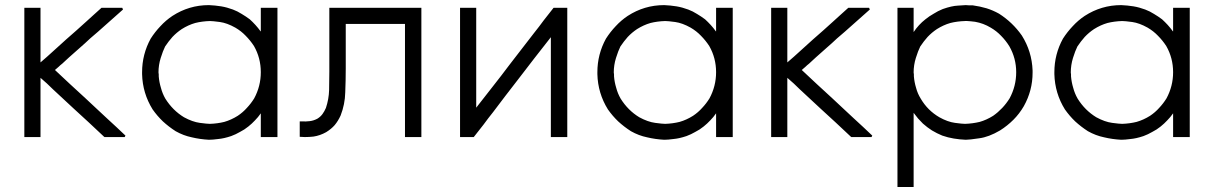

<svg xmlns="http://www.w3.org/2000/svg" viewBox="-20 -539 4843 766"><path d="M199.2 -259.8Q229.5 -231.4 259.8 -203.1Q290 -175.8 320.3 -147.5Q341.8 -127 364.3 -106.4Q385.7 -86.9 407.2 -66.4Q425.8 -48.8 444.3 -32.2Q461.9 -15.6 480.5 2Q479.5 3.9 477.5 7.8Q474.6 7.8 467.8 7.8Q464.8 7.8 462.9 7.8Q460 7.8 458 7.8Q452.1 7.8 447.3 7.8Q441.4 7.8 436.5 7.8Q431.6 7.8 425.8 7.8Q420.9 7.8 415 7.8Q411.1 7.8 406.2 7.8Q401.4 7.8 396.5 7.8Q396.5 6.8 395.5 6.8Q394.5 5.9 394.5 5.9Q364.3 -22.5 334 -50.8Q303.7 -78.1 273.4 -106.4Q252.9 -126 232.4 -144.5Q211.9 -164.1 191.4 -182.6Q178.7 -194.3 167 -206.1Q154.3 -217.8 141.6 -228.5Q141.6 -205.1 141.6 -181.6Q141.6 -158.2 141.6 -133.8Q141.6 -115.2 141.6 -95.7Q141.6 -76.2 141.6 -57.6Q141.6 -41 141.6 -25.4Q141.6 -8.8 141.6 7.8Q139.6 7.8 138.7 7.8Q136.7 7.8 134.8 7.8Q128.9 7.8 123 7.8Q117.2 7.8 111.3 7.8Q107.4 7.8 103.5 7.8Q99.6 7.8 95.7 7.8Q91.8 7.8 86.9 7.8Q82 7.8 77.1 7.8Q77.1 5.9 77.1 3.9Q77.1 2 77.1 0Q77.1 -56.6 77.1 -113.3Q77.1 -170.9 77.1 -227.5Q77.1 -266.6 77.1 -305.7Q77.1 -344.7 77.1 -383.8Q77.1 -414.1 77.1 -445.3Q77.1 -476.6 77.1 -507.8Q79.1 -507.8 81.1 -507.8Q83 -507.8 85 -507.8Q89.8 -507.8 95.7 -507.8Q101.6 -507.8 107.4 -507.8Q111.3 -507.8 115.2 -507.8Q119.1 -507.8 123 -507.8Q127.9 -507.8 132.8 -507.8Q137.7 -507.8 141.6 -507.8Q141.6 -505.9 141.6 -503.9Q141.6 -502 141.6 -500Q141.6 -474.6 141.6 -448.2Q141.6 -422.9 141.6 -396.5Q141.6 -378.9 141.6 -361.3Q141.6 -343.8 141.6 -326.2Q141.6 -317.4 141.6 -307.6Q141.6 -298.8 141.6 -290Q168 -312.5 193.4 -335.9Q218.8 -358.4 244.1 -381.8Q264.6 -399.4 284.2 -417Q303.7 -434.6 323.2 -452.1Q338.9 -466.8 354.5 -480.5Q369.1 -494.1 384.8 -507.8Q385.7 -507.8 385.7 -507.8Q386.7 -507.8 387.7 -507.8Q395.5 -507.8 403.3 -507.8Q411.1 -507.8 418.9 -507.8Q424.8 -507.8 430.7 -507.8Q435.5 -507.8 441.4 -507.8Q448.2 -507.8 454.1 -507.8Q460.9 -507.8 467.8 -507.8Q468.8 -505.9 470.7 -501Q467.8 -499 462.9 -494.1Q431.6 -466.8 401.4 -439.5Q371.1 -412.1 339.8 -385.7Q319.3 -366.2 297.9 -347.7Q277.3 -329.1 255.9 -310.5Q249 -303.7 242.2 -297.9Q235.4 -292 228.5 -285.2Q220.7 -279.3 213.9 -272.5Q207 -266.6 199.2 -259.8Z M1020.5 -413.1Q1020.5 -419.9 1020.5 -427.7Q1020.5 -434.6 1020.5 -441.4Q1020.5 -450.2 1020.5 -460Q1020.5 -468.8 1020.5 -477.5Q1020.5 -485.4 1020.5 -492.2Q1020.5 -500 1020.5 -507.8Q1022.5 -507.8 1024.4 -507.8Q1026.4 -507.8 1028.3 -507.8Q1030.3 -507.8 1032.2 -507.8Q1033.2 -507.8 1035.2 -507.8Q1039.1 -507.8 1043 -507.8Q1046.9 -507.8 1051.8 -507.8Q1055.7 -507.8 1059.6 -507.8Q1063.5 -507.8 1067.4 -507.8Q1072.3 -507.8 1077.1 -507.8Q1082 -507.8 1086.9 -507.8Q1086.9 -505.9 1086.9 -503.9Q1086.9 -502 1086.9 -500Q1086.9 -443.4 1086.9 -386.7Q1086.9 -329.1 1086.9 -272.5Q1086.9 -233.4 1086.9 -194.3Q1086.9 -155.3 1086.9 -116.2Q1086.9 -85.9 1086.9 -54.7Q1086.9 -23.4 1086.9 7.8Q1085 7.8 1083 7.8Q1081.1 7.8 1079.1 7.8Q1073.2 7.8 1067.4 7.8Q1061.5 7.8 1055.7 7.8Q1051.8 7.8 1047.9 7.8Q1043.9 7.8 1040 7.8Q1035.2 7.8 1030.3 7.8Q1025.4 7.8 1020.5 7.8Q1020.5 5.9 1020.5 3.9Q1020.5 2 1020.5 0Q1020.5 -12.7 1020.5 -25.4Q1020.5 -38.1 1020.5 -51.8Q1020.5 -60.5 1020.5 -69.3Q1020.5 -78.1 1020.5 -86.9Q1009.8 -71.3 997.1 -58.6Q985.4 -45.9 970.7 -34.2Q955.1 -21.5 937.5 -12.7Q920.9 -2.9 902.3 3.9Q873 13.7 850.6 15.6Q828.1 18.6 813.5 18.6Q777.3 16.6 745.1 8.8Q711.9 2 680.7 -15.6Q653.3 -33.2 629.9 -54.7Q607.4 -76.2 588.9 -102.5Q548.8 -167 546.9 -243.2Q546.9 -247.1 546.9 -251Q546.9 -322.3 581.1 -384.8Q598.6 -412.1 620.1 -434.6Q641.6 -458 668 -475.6Q701.2 -497.1 737.3 -507.8Q773.4 -518.6 813.5 -518.6Q837.9 -517.6 862.3 -513.7Q885.7 -509.8 909.2 -501Q927.7 -494.1 944.3 -483.4Q960.9 -473.6 976.6 -461.9Q988.3 -451.2 999 -439.5Q1009.8 -427.7 1019.5 -414.1Q1020.5 -414.1 1020.5 -414.1Q1020.5 -413.1 1020.5 -413.1ZM612.3 -250Q612.3 -246.1 613.3 -242.2Q613.3 -238.3 613.3 -234.4Q615.2 -210.9 622.1 -188.5Q627.9 -166 639.6 -145.5Q654.3 -122.1 672.9 -103.5Q691.4 -85 713.9 -71.3Q748 -52.7 777.3 -48.8Q806.6 -44.9 817.4 -44.9Q847.7 -45.9 875 -52.7Q902.3 -60.5 928.7 -77.1Q949.2 -90.8 964.8 -108.4Q981.4 -126 994.1 -146.5Q1020.5 -195.3 1020.5 -251Q1020.5 -307.6 993.2 -355.5Q978.5 -377.9 960 -396.5Q942.4 -415 918.9 -428.7Q885.7 -447.3 857.4 -451.2Q828.1 -455.1 817.4 -455.1Q786.1 -454.1 758.8 -447.3Q731.4 -439.5 705.1 -422.9Q684.6 -409.2 668 -391.6Q652.3 -374 638.7 -353.5Q629.9 -335.9 621.1 -307.6Q612.3 -279.3 612.3 -250Z M1359.4 -443.4Q1359.4 -418 1359.4 -392.6Q1359.4 -367.2 1359.4 -341.8Q1359.4 -322.3 1359.4 -303.7Q1359.4 -285.2 1359.4 -266.6Q1359.4 -218.8 1357.4 -170.9Q1356.4 -123 1338.9 -78.1Q1329.1 -56.6 1315.4 -40Q1301.8 -24.4 1281.2 -11.7Q1256.8 2 1230.5 5.9Q1213.9 7.8 1196.3 7.8Q1186.5 7.8 1175.8 6.8Q1175.8 4.9 1175.8 3.9Q1175.8 2 1175.8 0Q1175.8 -5.9 1175.8 -11.7Q1175.8 -16.6 1175.8 -22.5Q1175.8 -26.4 1175.8 -30.3Q1175.8 -34.2 1175.8 -38.1Q1175.8 -42 1175.8 -46.9Q1175.8 -50.8 1175.8 -54.7Q1177.7 -54.7 1179.7 -54.7Q1182.6 -54.7 1184.6 -54.7Q1200.2 -53.7 1215.8 -55.7Q1231.4 -57.6 1246.1 -65.4Q1258.8 -73.2 1266.6 -84Q1274.4 -94.7 1280.3 -108.4Q1292 -143.6 1293 -179.7Q1293.9 -216.8 1293.9 -252.9Q1293.9 -277.3 1293.9 -301.8Q1293.9 -326.2 1293.9 -349.6Q1293.9 -373 1293.9 -396.5Q1293.9 -418.9 1293.9 -442.4Q1293.9 -459 1293.9 -474.6Q1293.9 -491.2 1293.9 -507.8Q1295.9 -507.8 1297.9 -507.8Q1299.8 -507.8 1301.8 -507.8Q1341.8 -507.8 1381.8 -507.8Q1421.9 -507.8 1461.9 -507.8Q1489.3 -507.8 1516.6 -507.8Q1543.9 -507.8 1571.3 -507.8Q1593.8 -507.8 1616.2 -507.8Q1638.7 -507.8 1661.1 -507.8Q1661.1 -505.9 1661.1 -503.9Q1661.1 -502 1661.1 -500Q1661.1 -482.4 1661.1 -463.9Q1661.1 -446.3 1661.1 -428.7Q1661.1 -389.6 1661.1 -350.6Q1661.1 -311.5 1661.1 -272.5Q1661.1 -233.4 1661.1 -194.3Q1661.1 -155.3 1661.1 -116.2Q1661.1 -85.9 1661.1 -54.7Q1661.1 -23.4 1661.1 7.8Q1659.2 7.8 1657.2 7.8Q1655.3 7.8 1653.3 7.8Q1647.5 7.8 1642.6 7.8Q1636.7 7.8 1630.9 7.8Q1627 7.8 1623 7.8Q1619.1 7.8 1615.2 7.8Q1610.4 7.8 1605.5 7.8Q1600.6 7.8 1595.7 7.8Q1595.7 5.9 1595.7 3.9Q1595.7 2 1595.7 0Q1595.7 -51.8 1595.7 -102.5Q1595.7 -154.3 1595.7 -205.1Q1595.7 -240.2 1595.7 -275.4Q1595.7 -310.5 1595.7 -345.7Q1595.7 -370.1 1595.7 -394.5Q1595.7 -418.9 1595.7 -443.4Q1569.3 -443.4 1543 -443.4Q1515.6 -443.4 1489.3 -443.4Q1469.7 -443.4 1449.2 -443.4Q1429.7 -443.4 1410.2 -443.4Q1404.3 -443.4 1397.5 -443.4Q1390.6 -443.4 1383.8 -443.4Q1377.9 -443.4 1372.1 -443.4Q1365.2 -443.4 1359.4 -443.4Z M1879.9 -109.4Q1913.1 -151.4 1946.3 -194.3Q1979.5 -236.3 2011.7 -279.3Q2037.1 -311.5 2061.5 -343.8Q2086.9 -376 2111.3 -408.2Q2130.9 -432.6 2149.4 -458Q2168.9 -482.4 2188.5 -507.8Q2189.5 -507.8 2189.5 -507.8Q2190.4 -507.8 2191.4 -507.8Q2193.4 -507.8 2195.3 -507.8Q2196.3 -507.8 2198.2 -507.8Q2201.2 -507.8 2205.1 -507.8Q2208 -507.8 2211.9 -507.8Q2214.8 -507.8 2218.8 -507.8Q2221.7 -507.8 2225.6 -507.8Q2229.5 -507.8 2234.4 -507.8Q2239.3 -507.8 2243.2 -507.8Q2243.2 -505.9 2243.2 -503.9Q2243.2 -502 2243.2 -500Q2243.2 -443.4 2243.2 -386.7Q2243.2 -329.1 2243.2 -272.5Q2243.2 -233.4 2243.2 -194.3Q2243.2 -155.3 2243.2 -116.2Q2243.2 -85.9 2243.2 -54.7Q2243.2 -23.4 2243.2 7.8Q2241.2 7.8 2239.3 7.8Q2237.3 7.8 2235.4 7.8Q2230.5 7.8 2224.6 7.8Q2218.8 7.8 2212.9 7.8Q2209 7.8 2205.1 7.8Q2200.2 7.8 2196.3 7.8Q2191.4 7.8 2186.5 7.8Q2182.6 7.8 2177.7 7.8Q2177.7 5.9 2177.7 3.9Q2177.7 2 2177.7 0Q2177.7 -46.9 2177.7 -93.8Q2177.7 -140.6 2177.7 -187.5Q2177.7 -219.7 2177.7 -252Q2177.7 -284.2 2177.7 -316.4Q2177.7 -335 2177.7 -353.5Q2177.7 -372.1 2177.7 -390.6Q2144.5 -348.6 2111.3 -305.7Q2079.1 -263.7 2045.9 -220.7Q2021.5 -188.5 1996.1 -156.2Q1971.7 -124 1947.3 -91.8Q1927.7 -67.4 1909.2 -42Q1889.6 -17.6 1870.1 7.8Q1869.1 7.8 1868.2 7.8Q1868.2 7.8 1867.2 7.8Q1861.3 7.8 1856.4 7.8Q1851.6 7.8 1846.7 7.8Q1843.8 7.8 1839.8 7.8Q1836.9 7.8 1833 7.8Q1828.1 7.8 1824.2 7.8Q1819.3 7.8 1815.4 7.8Q1815.4 5.9 1815.4 3.9Q1815.4 2 1815.4 0Q1815.4 -56.6 1815.4 -113.3Q1815.4 -170.9 1815.4 -227.5Q1815.4 -266.6 1815.4 -305.7Q1815.4 -344.7 1815.4 -383.8Q1815.4 -414.1 1815.4 -445.3Q1815.4 -476.6 1815.4 -507.8Q1817.4 -507.8 1819.3 -507.8Q1821.3 -507.8 1823.2 -507.8Q1828.1 -507.8 1834 -507.8Q1839.8 -507.8 1845.7 -507.8Q1849.6 -507.8 1853.5 -507.8Q1857.4 -507.8 1861.3 -507.8Q1866.2 -507.8 1871.1 -507.8Q1876 -507.8 1879.9 -507.8Q1879.9 -505.9 1879.9 -503.9Q1879.9 -502 1879.9 -500Q1879.9 -453.1 1879.9 -406.2Q1879.9 -359.4 1879.9 -312.5Q1879.9 -280.3 1879.9 -248Q1879.9 -215.8 1879.9 -183.6Q1879.9 -172.9 1879.9 -162.1Q1879.9 -151.4 1879.9 -140.6Q1879.9 -132.8 1879.9 -125Q1879.9 -117.2 1879.9 -109.4Z M2836.9 -413.1Q2836.9 -419.9 2836.9 -427.7Q2836.9 -434.6 2836.9 -441.4Q2836.9 -450.2 2836.9 -460Q2836.9 -468.8 2836.9 -477.5Q2836.9 -485.4 2836.9 -492.2Q2836.9 -500 2836.9 -507.8Q2838.9 -507.8 2840.8 -507.8Q2842.8 -507.8 2844.7 -507.8Q2846.7 -507.8 2848.6 -507.8Q2849.6 -507.8 2851.6 -507.8Q2855.5 -507.8 2859.4 -507.8Q2863.3 -507.8 2868.2 -507.8Q2872.1 -507.8 2876 -507.8Q2879.9 -507.8 2883.8 -507.8Q2888.7 -507.8 2893.6 -507.8Q2898.4 -507.8 2903.3 -507.8Q2903.3 -505.9 2903.3 -503.9Q2903.3 -502 2903.3 -500Q2903.3 -443.4 2903.3 -386.7Q2903.3 -329.1 2903.3 -272.5Q2903.3 -233.4 2903.3 -194.3Q2903.3 -155.3 2903.3 -116.2Q2903.3 -85.9 2903.3 -54.7Q2903.3 -23.4 2903.3 7.8Q2901.4 7.8 2899.4 7.8Q2897.5 7.8 2895.5 7.8Q2889.6 7.8 2883.8 7.8Q2877.9 7.8 2872.1 7.8Q2868.2 7.8 2864.3 7.8Q2860.4 7.8 2856.4 7.8Q2851.6 7.8 2846.7 7.8Q2841.8 7.8 2836.9 7.8Q2836.9 5.9 2836.9 3.9Q2836.9 2 2836.9 0Q2836.9 -12.7 2836.9 -25.4Q2836.9 -38.1 2836.9 -51.8Q2836.9 -60.5 2836.9 -69.3Q2836.9 -78.1 2836.9 -86.9Q2826.2 -71.3 2813.5 -58.6Q2801.8 -45.9 2787.1 -34.2Q2771.5 -21.5 2753.9 -12.7Q2737.3 -2.9 2718.8 3.9Q2689.5 13.7 2667 15.6Q2644.5 18.6 2629.9 18.6Q2593.8 16.6 2561.5 8.8Q2528.3 2 2497.1 -15.6Q2469.7 -33.2 2446.3 -54.7Q2423.8 -76.2 2405.3 -102.5Q2365.2 -167 2363.3 -243.2Q2363.3 -247.1 2363.3 -251Q2363.3 -322.3 2397.5 -384.8Q2415 -412.1 2436.5 -434.6Q2458 -458 2484.4 -475.6Q2517.6 -497.1 2553.7 -507.8Q2589.8 -518.6 2629.9 -518.6Q2654.3 -517.6 2678.7 -513.7Q2702.1 -509.8 2725.6 -501Q2744.1 -494.1 2760.7 -483.4Q2777.3 -473.6 2793 -461.9Q2804.7 -451.2 2815.4 -439.5Q2826.2 -427.7 2835.9 -414.1Q2836.9 -414.1 2836.9 -414.1Q2836.9 -413.1 2836.9 -413.1ZM2428.7 -250Q2428.7 -246.1 2429.7 -242.2Q2429.7 -238.3 2429.7 -234.4Q2431.6 -210.9 2438.5 -188.5Q2444.3 -166 2456.1 -145.5Q2470.7 -122.1 2489.3 -103.5Q2507.8 -85 2530.3 -71.3Q2564.5 -52.7 2593.8 -48.8Q2623 -44.9 2633.8 -44.9Q2664.1 -45.9 2691.4 -52.7Q2718.8 -60.5 2745.1 -77.1Q2765.6 -90.8 2781.2 -108.4Q2797.9 -126 2810.5 -146.5Q2836.9 -195.3 2836.9 -251Q2836.9 -307.6 2809.6 -355.5Q2794.9 -377.9 2776.4 -396.5Q2758.8 -415 2735.4 -428.7Q2702.1 -447.3 2673.8 -451.2Q2644.5 -455.1 2633.8 -455.1Q2602.5 -454.1 2575.2 -447.3Q2547.9 -439.5 2521.5 -422.9Q2501 -409.2 2484.4 -391.6Q2468.8 -374 2455.1 -353.5Q2446.3 -335.9 2437.5 -307.6Q2428.7 -279.3 2428.7 -250Z M3178.7 -259.8Q3209 -231.4 3239.3 -203.1Q3269.5 -175.8 3299.8 -147.5Q3321.3 -127 3343.8 -106.4Q3365.2 -86.9 3386.7 -66.4Q3405.3 -48.8 3423.8 -32.2Q3441.4 -15.6 3460 2Q3459 3.9 3457 7.8Q3454.1 7.8 3447.3 7.8Q3444.3 7.8 3442.4 7.8Q3439.5 7.8 3437.5 7.8Q3431.6 7.8 3426.8 7.8Q3420.9 7.8 3416 7.8Q3411.1 7.8 3405.3 7.8Q3400.4 7.8 3394.5 7.8Q3390.6 7.8 3385.7 7.8Q3380.9 7.8 3376 7.8Q3376 6.8 3375 6.8Q3374 5.9 3374 5.9Q3343.8 -22.5 3313.5 -50.8Q3283.2 -78.1 3252.9 -106.4Q3232.4 -126 3211.9 -144.5Q3191.4 -164.1 3170.9 -182.6Q3158.2 -194.3 3146.5 -206.1Q3133.8 -217.8 3121.1 -228.5Q3121.1 -205.1 3121.1 -181.6Q3121.1 -158.2 3121.1 -133.8Q3121.1 -115.2 3121.1 -95.7Q3121.1 -76.2 3121.1 -57.6Q3121.1 -41 3121.1 -25.4Q3121.1 -8.8 3121.1 7.8Q3119.1 7.8 3118.2 7.8Q3116.2 7.8 3114.3 7.8Q3108.4 7.8 3102.5 7.8Q3096.7 7.8 3090.8 7.8Q3086.9 7.8 3083 7.8Q3079.1 7.8 3075.2 7.8Q3071.3 7.8 3066.4 7.8Q3061.5 7.8 3056.6 7.8Q3056.6 5.9 3056.6 3.9Q3056.6 2 3056.6 0Q3056.6 -56.6 3056.6 -113.3Q3056.6 -170.9 3056.6 -227.5Q3056.6 -266.6 3056.6 -305.7Q3056.6 -344.7 3056.6 -383.8Q3056.6 -414.1 3056.6 -445.3Q3056.6 -476.6 3056.6 -507.8Q3058.6 -507.8 3060.5 -507.8Q3062.5 -507.8 3064.5 -507.8Q3069.3 -507.8 3075.2 -507.8Q3081.1 -507.8 3086.9 -507.8Q3090.8 -507.8 3094.7 -507.8Q3098.6 -507.8 3102.5 -507.8Q3107.4 -507.8 3112.3 -507.8Q3117.2 -507.8 3121.1 -507.8Q3121.1 -505.9 3121.1 -503.9Q3121.1 -502 3121.1 -500Q3121.1 -474.6 3121.1 -448.2Q3121.1 -422.9 3121.1 -396.5Q3121.1 -378.9 3121.1 -361.3Q3121.1 -343.8 3121.1 -326.2Q3121.1 -317.4 3121.1 -307.6Q3121.1 -298.8 3121.1 -290Q3147.5 -312.5 3172.9 -335.9Q3198.2 -358.4 3223.6 -381.8Q3244.1 -399.4 3263.7 -417Q3283.2 -434.6 3302.7 -452.1Q3318.4 -466.8 3334 -480.5Q3348.6 -494.1 3364.3 -507.8Q3365.2 -507.8 3365.2 -507.8Q3366.2 -507.8 3367.2 -507.8Q3375 -507.8 3382.8 -507.8Q3390.6 -507.8 3398.4 -507.8Q3404.3 -507.8 3410.2 -507.8Q3415 -507.8 3420.9 -507.8Q3427.7 -507.8 3433.6 -507.8Q3440.4 -507.8 3447.3 -507.8Q3448.2 -505.9 3450.2 -501Q3447.3 -499 3442.4 -494.1Q3411.1 -466.8 3380.9 -439.5Q3350.6 -412.1 3319.3 -385.7Q3298.8 -366.2 3277.3 -347.7Q3256.8 -329.1 3235.4 -310.5Q3228.5 -303.7 3221.7 -297.9Q3214.8 -292 3208 -285.2Q3200.2 -279.3 3193.4 -272.5Q3186.5 -266.6 3178.7 -259.8Z M3625 -411.1Q3634.8 -425.8 3646.5 -438.5Q3658.2 -451.2 3671.9 -461.9Q3687.5 -474.6 3705.1 -484.4Q3721.7 -495.1 3741.2 -502.9Q3777.3 -515.6 3801.8 -516.6Q3825.2 -518.6 3833 -518.6Q3839.8 -518.6 3847.7 -517.6Q3854.5 -517.6 3861.3 -517.6Q3889.6 -513.7 3916 -505.9Q3941.4 -498 3965.8 -484.4Q3993.2 -466.8 4015.6 -445.3Q4038.1 -423.8 4056.6 -397.5Q4096.7 -334 4099.6 -257.8Q4099.6 -253.9 4099.6 -249Q4099.6 -177.7 4064.5 -115.2Q4046.9 -85 4023.4 -61.5Q3999 -37.1 3969.7 -18.6Q3924.8 7.8 3886.7 12.7Q3847.7 18.6 3833 18.6Q3808.6 17.6 3785.2 13.7Q3761.7 9.8 3739.3 2Q3717.8 -6.8 3698.2 -18.6Q3679.7 -30.3 3662.1 -45.9Q3652.3 -55.7 3642.6 -66.4Q3633.8 -77.1 3625 -88.9Q3625 -57.6 3625 -26.4Q3625 4.9 3625 36.1Q3625 61.5 3625 86.9Q3625 112.3 3625 136.7Q3625 154.3 3625 171.9Q3625 189.5 3625 207Q3623 207 3622.1 207Q3620.1 207 3618.2 207Q3612.3 207 3606.4 207Q3600.6 207 3594.7 207Q3590.8 207 3586.9 207Q3583 207 3579.1 207Q3575.2 207 3570.3 207Q3565.4 207 3560.5 207Q3560.5 206.1 3560.5 204.1Q3560.5 202.1 3560.5 200.2Q3560.5 120.1 3560.5 41Q3560.5 -39.1 3560.5 -118.2Q3560.5 -172.9 3560.5 -227.5Q3560.5 -282.2 3560.5 -336.9Q3560.5 -378.9 3560.5 -421.9Q3560.5 -464.8 3560.5 -507.8Q3562.5 -507.8 3564.5 -507.8Q3566.4 -507.8 3568.4 -507.8Q3573.2 -507.8 3579.1 -507.8Q3585 -507.8 3590.8 -507.8Q3594.7 -507.8 3598.6 -507.8Q3602.5 -507.8 3606.4 -507.8Q3611.3 -507.8 3616.2 -507.8Q3621.1 -507.8 3625 -507.8Q3625 -505.9 3625 -503.9Q3625 -502 3625 -500Q3625 -486.3 3625 -473.6Q3625 -460 3625 -447.3Q3625 -441.4 3625 -435.5Q3625 -428.7 3625 -422.9Q3625 -419.9 3625 -417Q3625 -414.1 3625 -411.1ZM3625 -250Q3626 -246.1 3626 -242.2Q3626 -238.3 3626 -234.4Q3627.9 -210.9 3634.8 -188.5Q3640.6 -166 3653.3 -145.5Q3667 -122.1 3685.5 -103.5Q3704.1 -85 3727.5 -71.3Q3760.7 -52.7 3790 -48.8Q3819.3 -44.9 3830.1 -44.9Q3860.4 -45.9 3888.7 -52.7Q3916 -60.5 3942.4 -77.1Q3961.9 -90.8 3978.5 -108.4Q3995.1 -126 4007.8 -146.5Q4034.2 -195.3 4034.2 -251Q4034.2 -306.6 4006.8 -354.5Q3992.2 -377.9 3973.6 -396.5Q3956.1 -415 3932.6 -428.7Q3918 -437.5 3902.3 -443.4Q3886.7 -449.2 3870.1 -452.1Q3866.2 -452.1 3861.3 -453.1Q3855.5 -454.1 3852.5 -454.1Q3846.7 -455.1 3838.9 -455.1Q3831.1 -455.1 3830.1 -455.1Q3798.8 -454.1 3771.5 -447.3Q3744.1 -439.5 3717.8 -422.9Q3697.3 -409.2 3680.7 -391.6Q3665 -374 3651.4 -353.5Q3642.6 -335.9 3633.8 -307.6Q3625 -279.3 3625 -250Z M4660.2 -413.1Q4660.2 -419.9 4660.2 -427.7Q4660.2 -434.6 4660.2 -441.4Q4660.2 -450.2 4660.2 -460Q4660.2 -468.8 4660.2 -477.5Q4660.2 -485.4 4660.2 -492.2Q4660.2 -500 4660.2 -507.8Q4662.1 -507.8 4664.1 -507.8Q4666 -507.8 4668 -507.8Q4669.9 -507.8 4671.9 -507.8Q4672.9 -507.8 4674.8 -507.8Q4678.7 -507.8 4682.6 -507.8Q4686.5 -507.8 4691.4 -507.8Q4695.3 -507.8 4699.2 -507.8Q4703.1 -507.8 4707 -507.8Q4711.9 -507.8 4716.8 -507.8Q4721.7 -507.8 4726.6 -507.8Q4726.6 -505.9 4726.6 -503.9Q4726.6 -502 4726.6 -500Q4726.6 -443.4 4726.6 -386.7Q4726.6 -329.1 4726.6 -272.5Q4726.6 -233.4 4726.6 -194.3Q4726.6 -155.3 4726.6 -116.2Q4726.6 -85.9 4726.6 -54.7Q4726.6 -23.4 4726.6 7.8Q4724.6 7.8 4722.7 7.8Q4720.7 7.8 4718.8 7.8Q4712.9 7.8 4707 7.8Q4701.2 7.8 4695.3 7.8Q4691.4 7.8 4687.5 7.8Q4683.6 7.8 4679.7 7.8Q4674.8 7.8 4669.9 7.8Q4665 7.8 4660.2 7.8Q4660.2 5.9 4660.2 3.9Q4660.2 2 4660.2 0Q4660.2 -12.7 4660.2 -25.4Q4660.2 -38.1 4660.2 -51.8Q4660.2 -60.5 4660.2 -69.3Q4660.2 -78.1 4660.2 -86.9Q4649.4 -71.3 4636.7 -58.6Q4625 -45.9 4610.4 -34.2Q4594.7 -21.5 4577.1 -12.7Q4560.5 -2.9 4542 3.9Q4512.7 13.7 4490.2 15.6Q4467.8 18.6 4453.1 18.6Q4417 16.6 4384.8 8.8Q4351.6 2 4320.3 -15.6Q4293 -33.2 4269.5 -54.7Q4247.1 -76.2 4228.5 -102.5Q4188.5 -167 4186.5 -243.2Q4186.5 -247.1 4186.5 -251Q4186.5 -322.3 4220.7 -384.8Q4238.3 -412.1 4259.8 -434.6Q4281.2 -458 4307.6 -475.6Q4340.8 -497.1 4377 -507.8Q4413.1 -518.6 4453.1 -518.6Q4477.5 -517.6 4502 -513.7Q4525.4 -509.8 4548.8 -501Q4567.4 -494.1 4584 -483.4Q4600.6 -473.6 4616.2 -461.9Q4627.9 -451.2 4638.7 -439.5Q4649.4 -427.7 4659.2 -414.1Q4660.2 -414.1 4660.2 -414.1Q4660.2 -413.1 4660.2 -413.1ZM4252 -250Q4252 -246.1 4252.9 -242.2Q4252.9 -238.3 4252.9 -234.4Q4254.9 -210.9 4261.7 -188.5Q4267.6 -166 4279.3 -145.5Q4293.9 -122.1 4312.5 -103.5Q4331.1 -85 4353.5 -71.3Q4387.7 -52.7 4417 -48.8Q4446.3 -44.9 4457 -44.9Q4487.3 -45.9 4514.6 -52.7Q4542 -60.5 4568.4 -77.1Q4588.9 -90.8 4604.5 -108.4Q4621.1 -126 4633.8 -146.5Q4660.2 -195.3 4660.2 -251Q4660.2 -307.6 4632.8 -355.5Q4618.2 -377.9 4599.6 -396.5Q4582 -415 4558.6 -428.7Q4525.4 -447.3 4497.1 -451.2Q4467.8 -455.1 4457 -455.1Q4425.8 -454.1 4398.4 -447.3Q4371.1 -439.5 4344.7 -422.9Q4324.2 -409.2 4307.6 -391.6Q4292 -374 4278.3 -353.5Q4269.5 -335.9 4260.7 -307.6Q4252 -279.3 4252 -250Z"/></svg>

Font: LeFont
Style: Light
Weight: 300
Designer: Leryon MEDIA
Version: Version 1.0